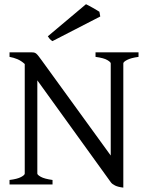

<svg xmlns="http://www.w3.org/2000/svg" viewBox="-20 -859 689 894"><path d="M24.4 0V-21Q60.5 -25.4 77.9 -34.7Q95.2 -43.9 95.2 -50.8V-561Q78.6 -576.2 61 -583.5Q43.5 -590.8 24.4 -594.2V-615.2H127.9Q135.3 -615.2 139.9 -614Q144.5 -612.8 149.2 -608.9Q153.8 -605 159.7 -597.4Q165.5 -589.8 174.8 -577.1L495.6 -134.8V-564Q495.6 -569.8 479.7 -579.3Q463.9 -588.9 424.8 -594.2V-615.2H625V-594.2Q589.8 -589.4 572 -580.1Q554.2 -570.8 554.2 -564V14.6Q529.8 11.7 515.9 4.9Q502 -2 496.1 -10.3L153.8 -484.9V-50.8Q153.8 -44.9 170.2 -35.6Q186.5 -26.4 224.6 -21V0ZM224.1 -667.5Q216.3 -672.4 211.4 -678Q206.5 -683.6 202.6 -689.9L380.4 -839.4Q385.7 -836.9 394.5 -832.3Q403.3 -827.6 412.6 -822.3Q421.9 -816.9 430.2 -812Q438.5 -807.1 442.9 -804.2L446.8 -782.2Z"/></svg>

Font: Akkhara
Style: Regular
Weight: 400
Designer: J. Victor Gaultney
Version: Version 1.00 June 13, 2006, initial release